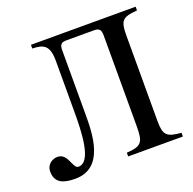

<svg xmlns="http://www.w3.org/2000/svg" viewBox="-121 -784 924 920"><g transform="rotate(-20 341.5 -324.0)"><path d="M664 0V-19C589 -25 575 -40 575 -111V-548C575 -625 589 -637 664 -643V-662H130V-643C188 -642 216 -627 216 -550V-290C216 -187 212 -35 145 -35C115 -35 120 -114 65 -114C42 -114 9 -98 9 -59C9 0 53 14 111 14C260 14 262 -161 262 -261V-585C262 -612 268 -624 297 -624H438C465 -624 473 -613 473 -585V-125C473 -40 463 -24 385 -19V0Z"/></g></svg>

Font: STIX Math
Style: Regular
Weight: 400
Designer: MicroPress Inc., with final additions and corrections provided by Coen Hoffman, Elsevier (retired)
Version: Version 1.1.0